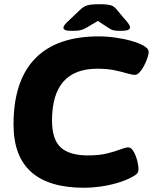

<svg xmlns="http://www.w3.org/2000/svg" viewBox="-20 -880 723 908"><path d="M378 8Q44 8 44 -291Q44 -498 146 -603Q248 -708 447 -708Q486 -708 527.5 -702Q569 -696 603.5 -686Q638 -676 659 -664Q671 -657 677 -650Q683 -643 683 -633Q683 -623 677 -605.5Q671 -588 661.5 -569.5Q652 -551 640.5 -538.5Q629 -526 618 -526Q604 -526 581 -533Q558 -540 523 -547.5Q488 -555 440 -555Q226 -555 226 -310Q226 -221 267 -183Q308 -145 396 -145Q449 -145 487 -154.5Q525 -164 549.5 -173.5Q574 -183 586 -183Q598 -183 607 -171Q616 -159 622.5 -141Q629 -123 632 -106Q635 -89 635 -80Q635 -66 627 -58Q619 -50 597 -39Q570 -25 532 -14Q494 -3 453.5 2.5Q413 8 378 8ZM322 -734Q297 -734 288.5 -738Q280 -742 280 -749Q280 -758 295 -773L357 -832Q374 -849 392 -854.5Q410 -860 449 -860Q489 -860 505.5 -854.5Q522 -849 535 -831L584 -773Q590 -765 592.5 -759.5Q595 -754 595 -751Q595 -743 585.5 -738.5Q576 -734 550 -734Q530 -734 518 -736.5Q506 -739 493 -748L443 -781L387 -748Q371 -739 357.5 -736.5Q344 -734 322 -734Z"/></svg>

Font: Asap Semi Expanded Semi Expanded ExtraBold
Style: Italic
Weight: 800
Width: 6
Italic angle: -6°
Designer: Pablo Cosgaya
Foundry: Omnibus-Type
Version: Version 3.001; ttfautohint (v1.8.4.7-5d5b)